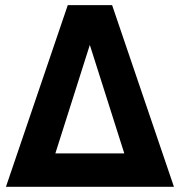

<svg xmlns="http://www.w3.org/2000/svg" viewBox="-20 -720 693 740"><path d="M412.1 -700.2Q471.7 -525.4 650.4 0Q488.3 0 2.9 0Q62.5 -174.8 241.2 -700.2Q284.2 -700.2 412.1 -700.2ZM193.4 -128.9Q259.8 -128.9 459 -128.9Q425.8 -233.4 326.2 -546.9Q293 -442.4 193.4 -128.9Z"/></svg>

Font: LeFont
Style: Regular
Weight: 700
Designer: Leryon MEDIA
Version: Version 1.0